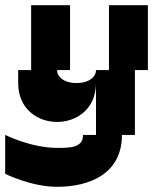

<svg xmlns="http://www.w3.org/2000/svg" viewBox="-20 -520 590 740"><path d="M400 -250H350C350 -225 325 -200 275 -200C225 -200 200 -225 200 -250H250V-500H100V-250H50V-200C50 -100 125 -50 200 -50C275 -50 350 -100 350 -200V0H300C300 50 250 50 200 50C100 50 0 0 0 0V150C0 150 100 200 200 200C325 200 450 150 450 0H500V-250H550V-500H400Z"/></svg>

Font: LS-VG5000 Bold Shifted
Style: Regular
Weight: 400
Designer: Justin Bihan, 2021
Foundry: Justin Bihan, 2021
Version: Version 1.000;Glyphs 3.1.2 (3151)